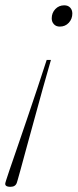

<svg xmlns="http://www.w3.org/2000/svg" viewBox="-85 -451 295 722"><path d="M140 -351Q126 -351 117.8 -359.8Q109.5 -368.5 109.5 -382Q109.5 -402.5 123 -416.8Q136.5 -431 156.5 -431Q171 -431 179 -422.2Q187 -413.5 187 -400Q187 -380 173.8 -365.5Q160.5 -351 140 -351ZM-64.5 235.5 -61.5 225.5Q-60.5 221.5 -49.5 189.2Q-38.5 157 -21.2 107Q-4 57 16 -1.8Q36 -60.5 55.5 -119Q75 -177.5 90.5 -225.5H106.5Q92.5 -177.5 76.2 -119Q60 -60.5 44 -2Q28 56.5 14.2 106.5Q0.5 156.5 -8.2 188.8Q-17 221 -18.5 225.5L-21.5 235.5Q-26.5 251.5 -45.5 251.5Q-69.5 251.5 -64.5 235.5Z"/></svg>

Font: Newsreader 16pt ExtraLight
Style: Italic
Weight: 275
Italic angle: -17°
Designer: Hugues Gentile
Foundry: Production Type
Version: Version 1.003; ttfautohint (v1.8.3)